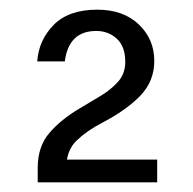

<svg xmlns="http://www.w3.org/2000/svg" viewBox="-20 -729 399 397"><path d="M58 -352V-382Q58 -426 82 -454Q106 -482 145 -505Q167 -518 188.5 -531Q210 -544 224.5 -560.5Q239 -577 239 -601Q239 -633 221.5 -649Q204 -665 179 -665Q122 -665 114 -602H57Q60 -646 91 -677.5Q122 -709 181 -709Q235 -709 267 -678.5Q299 -648 299 -603Q299 -561 270 -531Q241 -501 191 -475Q160 -459 138.5 -438.5Q117 -418 117 -381L106 -399H305V-352Z"/></svg>

Font: Host Grotesk Light Light
Style: Regular
Weight: 300
Version: Version 1.003